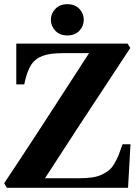

<svg xmlns="http://www.w3.org/2000/svg" viewBox="-20 -901 654 921"><path d="M0 -22Q142.6 -235.4 407.2 -646H279.8Q217.8 -646 182.6 -632.3Q147.5 -618.7 127.9 -587.4Q108.4 -556.2 96.2 -496.1H58.1V-691.9H591.8L605 -670.9Q307.1 -219.7 195.8 -45.9H356.9Q393.6 -45.9 420.9 -49.8Q448.2 -53.7 469 -63.7Q489.7 -73.7 503.4 -85Q517.1 -96.2 529.3 -117.4Q541.5 -138.7 549.1 -157.5Q556.6 -176.3 567.9 -209H606L594.2 0H13.2ZM245.6 -753.4Q224.1 -775.9 224.1 -806.2Q224.1 -836.4 245.6 -858.6Q267.1 -880.9 303.2 -880.9Q339.4 -880.9 360.6 -858.6Q381.8 -836.4 381.8 -806.2Q381.8 -775.9 360.6 -753.4Q339.4 -731 303.2 -731Q267.1 -731 245.6 -753.4Z"/></svg>

Font: Linguistics Pro
Style: Bold
Weight: 700
Designer: Stefan Peev, Context Ltd
Foundry: Stefan Peev, Context Ltd
Version: Version 001.000